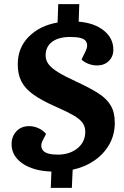

<svg xmlns="http://www.w3.org/2000/svg" viewBox="-20 -818 602 930"><path d="M226 92 229 13Q141 10 88.5 -26.5Q36 -63 36 -120Q36 -156 59 -181.5Q82 -207 121 -207Q145 -207 167.5 -196.5Q190 -186 203 -169L188 -140Q172 -110 188 -89.5Q204 -69 260 -69Q317 -69 355 -99.5Q393 -130 393 -180Q393 -205 379.5 -223.5Q366 -242 335.5 -259.5Q305 -277 253 -300Q184 -330 143 -359Q102 -388 84 -423Q66 -458 66 -506Q66 -587 119.5 -640.5Q173 -694 259 -709L262 -798H364L361 -713Q437 -707 483 -670Q529 -633 529 -577Q529 -544 507 -522.5Q485 -501 450 -501Q429 -501 408 -509Q387 -517 375 -530L395 -571Q409 -599 395.5 -619Q382 -639 321 -639Q264 -639 232.5 -615.5Q201 -592 201 -549Q201 -527 214.5 -508Q228 -489 261 -468.5Q294 -448 353 -421Q418 -391 458 -365Q498 -339 517 -306Q536 -273 536 -223Q536 -166 510 -119.5Q484 -73 438 -41Q392 -9 332 4L328 92Z"/></svg>

Font: Literata 12pt
Style: Bold Italic
Weight: 700
Italic angle: -2°
Designer: Latin by Veronika Burian and Jose Scaglione. Greek by Irene Vlachou. Cyrillic by Vera Evstafieva
Foundry: TypeTogether
Version: Version 3.002